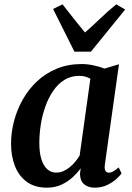

<svg xmlns="http://www.w3.org/2000/svg" viewBox="-20 -856 610 886"><path d="M464 -97.5Q461 -75.5 467 -67.2Q473 -59 482.5 -59Q491.5 -59 502 -64.8Q512.5 -70.5 527.5 -83.5L541 -56Q535.5 -47.5 518.5 -31.5Q501.5 -15.5 475.8 -2.8Q450 10 417 10Q386.5 10 368 -6Q349.5 -22 349 -54L352.5 -79.5Q336.5 -57.5 314 -37Q291.5 -16.5 262.2 -3.2Q233 10 196 10Q141 10 104.2 -16.5Q67.5 -43 49.2 -89Q31 -135 31 -192.5Q31 -245.5 45 -298.2Q59 -351 85.8 -398Q112.5 -445 152 -481.8Q191.5 -518.5 243 -539.5Q294.5 -560.5 357.5 -560.5Q383.5 -560.5 412.2 -554.2Q441 -548 462.5 -539.5L529 -559.5ZM397 -492.5Q386.5 -499 373.5 -502.5Q360.5 -506 345.5 -506Q307.5 -506 277.5 -487.5Q247.5 -469 225.8 -437.2Q204 -405.5 189.5 -365Q175 -324.5 168.2 -281Q161.5 -237.5 161.5 -195.5Q161.5 -151 171.2 -120.5Q181 -90 198.5 -74.8Q216 -59.5 239 -59.5Q257 -59.5 272.8 -66.5Q288.5 -73.5 302.2 -84.8Q316 -96 327.5 -110Q339 -124 347.5 -138ZM323.5 -617.5 225 -814.5 268.5 -836Q293.5 -804.5 319.2 -771.5Q345 -738.5 372 -706Q409 -738 443 -771Q477 -804 516.5 -836L557.5 -812L399.5 -617.5Z"/></svg>

Font: Merriweather 36pt SemiBold
Style: Italic
Weight: 600
Italic angle: -7.8°
Version: Version 2.101